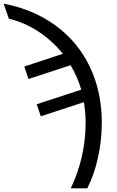

<svg xmlns="http://www.w3.org/2000/svg" viewBox="-95 -785 636 1045"><path d="M371.1 -121.1Q371.1 -166.5 361.8 -229L127 -151.9L105 -217.8L347.2 -296.9Q326.7 -367.7 289.1 -430.2L60.1 -355L37.1 -422.9L247.1 -492.2Q189 -564.5 112.8 -614Q36.6 -663.6 -46.9 -683.1L-75.2 -765.1Q86.9 -734.4 208.3 -645.5Q329.6 -556.6 394.3 -420.7Q459 -284.7 459 -118.2Q459 -20 438 74.2Q417 168.5 379.9 240.2H290Q371.1 70.8 371.1 -121.1Z"/></svg>

Font: NotoSans
Style: Regular
Weight: 400
Designer: Monotype Design team
Foundry: Monotype Imaging Inc.
Version: Version 1.04; ttfautohint (v1.4.1)